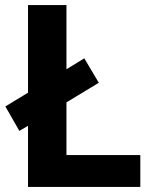

<svg xmlns="http://www.w3.org/2000/svg" viewBox="-20 -734 605 754"><path d="M90 0V-240L56 -220L1 -316L90 -370V-714H241V-462L311 -505L368 -409L241 -332V-125H531V0Z"/></svg>

Font: Noto Sans Bengali
Style: Bold
Weight: 700
Designer: Jelle Bosma - Monotype Design Team
Foundry: Monotype Imaging Inc.
Version: Version 2.003; ttfautohint (v1.8.4.7-5d5b)